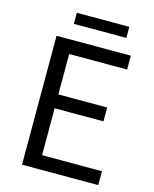

<svg xmlns="http://www.w3.org/2000/svg" viewBox="-129 -971 846 1056"><g transform="rotate(15 294.0 -442.5)"><path d="M175 -822H474V-885H175ZM100 0H534V-79H193V-346H471V-425H193V-655H523V-734H100Z"/></g></svg>

Font: Noto Sans JP
Style: Regular
Weight: 400
Designer: Ryoko NISHIZUKA  (kana, bopomofo & ideographs); Paul D. Hunt (Latin, Greek & Cyrillic); Sandoll Communications , Soo-you
Foundry: Adobe
Version: Version 2.002;hotconv 1.0.116;makeotfexe 2.5.65601